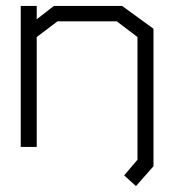

<svg xmlns="http://www.w3.org/2000/svg" viewBox="-20 -497 578 648"><path d="M498 -400V64L439 131L399 95L444 42V-372L374 -425H174L104 -372V-1H50V-477H104V-432L162 -477H392Z"/></svg>

Font: Turret Road
Style: Regular
Weight: 400
Designer: Noponies
Foundry: Noponies
Version: Version 1.001; ttfautohint (v1.8)